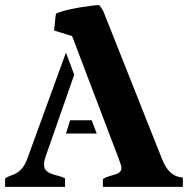

<svg xmlns="http://www.w3.org/2000/svg" viewBox="-39 -729 733 749"><path d="M242.2 -588.4 171.9 -609.9Q174.8 -630.4 175.8 -646.7Q176.8 -663.1 179.7 -675.8Q222.2 -694.8 320.8 -707Q336.4 -709 348.1 -709Q360.4 -694.3 365.7 -681.2L591.8 -111.8Q606.4 -74.2 625.7 -56.4Q645 -38.6 674.3 -36.1V0H362.3V-30.8Q374.5 -38.1 387.5 -41.7Q400.4 -45.4 411.1 -48.8Q434.6 -55.7 434.6 -73.2Q434.6 -83 425.3 -106.9ZM250.5 -437.5 140.6 -123Q132.8 -101.1 132.8 -86.4Q132.8 -71.8 141.1 -63.7Q149.4 -55.7 161.9 -51Q174.3 -46.4 188.5 -43Q202.6 -39.6 214.8 -33.2V0H-19V-33.2Q-9.3 -39.6 2.2 -43.5Q13.7 -47.4 25.4 -53.7Q52.7 -69.8 66.4 -106.9L218.3 -523.9ZM338.4 -208H218.3L234.4 -259.8H318.8Z"/></svg>

Font: Stardos Stencil
Style: Bold
Weight: 700
Designer: vernon adams
Foundry: vernon adams
Version: Version 1.000